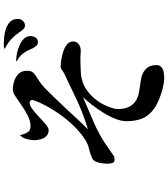

<svg xmlns="http://www.w3.org/2000/svg" viewBox="45 -878 909 1040"><g transform="rotate(-90 500.0 -357.5)"><path d="M796 -417Q796 -396 780.5 -385.5Q765 -375 746 -375Q737 -375 727.5 -376Q718 -377 709 -377Q690 -377 671.5 -376.5Q653 -376 634 -375Q570 -373 522.5 -335Q475 -297 449 -241Q442 -225 436 -207.5Q430 -190 430 -172Q430 -73 529 -58Q544 -56 559.5 -53.5Q575 -51 590 -49Q624 -44 646 -23Q668 -2 668 34Q668 52 657 61.5Q646 71 630.5 74Q615 77 600 77Q576 77 544.5 69.5Q513 62 483 49.5Q453 37 433 23Q393 -6 378.5 -42.5Q364 -79 364 -127Q364 -155 377 -188Q390 -221 410.5 -253.5Q431 -286 453 -314.5Q475 -343 494 -363Q423 -333 352 -302Q281 -271 218 -225Q212 -221 205.5 -217Q199 -213 193 -208Q183 -201 176.5 -196.5Q170 -192 156 -192Q140 -192 137 -205Q134 -218 134 -229Q134 -242 136 -259.5Q138 -277 144.5 -292.5Q151 -308 165 -314Q189 -325 214.5 -330.5Q240 -336 262 -350Q303 -376 340 -414.5Q377 -453 407 -497Q437 -541 458 -584Q461 -589 466 -600.5Q471 -612 475 -623.5Q479 -635 479 -639Q479 -644 474.5 -648Q470 -652 465 -652Q449 -652 428.5 -636.5Q408 -621 386.5 -600.5Q365 -580 346.5 -564.5Q328 -549 316 -549Q295 -549 283 -561.5Q271 -574 266 -592.5Q261 -611 261 -628Q261 -645 268 -669.5Q275 -694 289 -704Q292 -685 302 -666Q312 -647 336 -647Q364 -647 393 -661.5Q422 -676 449 -695Q476 -714 498 -728.5Q520 -743 534 -743Q558 -743 581.5 -735.5Q605 -728 621 -711.5Q637 -695 637 -667Q637 -642 626 -631.5Q615 -621 595 -609Q561 -588 534 -560.5Q507 -533 479 -504Q439 -463 400 -420Q361 -377 320 -336Q400 -360 473.5 -394Q547 -428 621 -464Q629 -468 640 -476Q651 -484 659 -484Q673 -484 696 -480.5Q719 -477 742 -469.5Q765 -462 780.5 -449Q796 -436 796 -417ZM825 -647Q825 -631 816.5 -619Q808 -607 790 -607Q780 -607 772 -616.5Q764 -626 759 -635Q752 -652 743 -669Q734 -686 720 -700Q709 -711 693 -719Q692 -720 690.5 -721Q689 -722 689 -723Q689 -725 693 -725Q710 -725 732 -720.5Q754 -716 775.5 -706.5Q797 -697 811 -682.5Q825 -668 825 -647ZM918 -715Q918 -700 907.5 -688.5Q897 -677 882 -677Q873 -677 866 -683Q859 -689 854 -696Q835 -725 814 -746Q793 -767 763 -783Q762 -784 759.5 -785Q757 -786 757 -788Q757 -791 767.5 -791.5Q778 -792 780 -792Q800 -792 823.5 -789.5Q847 -787 868.5 -779Q890 -771 904 -756Q918 -741 918 -715Z"/></g></svg>

Font: Kaisei Tokumin Medium
Style: Regular
Weight: 500
Designer: Font-Kai, 金井和夫
Foundry: KAZUO KANAI
Version: Version 5.003